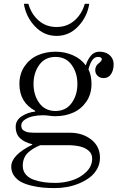

<svg xmlns="http://www.w3.org/2000/svg" viewBox="-20 -719 645 1009"><path d="M105.5 -699.2H128.9Q145 -644 183.8 -610.6Q222.7 -577.1 277.3 -577.1Q332 -577.1 370.8 -610.6Q409.7 -644 425.8 -699.2H449.2Q438.5 -630.9 391.1 -580.6Q343.8 -530.3 277.3 -530.3Q210.9 -530.3 163.6 -580.6Q116.2 -630.9 105.5 -699.2ZM39.1 156.7Q39.1 96.2 149.4 41.5V38.6Q111.8 30.8 87.2 9Q62.5 -12.7 62.5 -53.2Q62.5 -86.9 93.8 -107.7Q125 -128.4 165 -132.8V-136.7Q82 -180.7 82 -277.8Q82 -331.1 108.9 -370.4Q135.7 -409.7 178.2 -428.5Q220.7 -447.3 271.5 -447.3Q320.8 -447.3 363 -428.7Q405.3 -410.2 430.7 -375.5Q439.5 -404.8 457.3 -426Q475.1 -447.3 501.5 -447.3Q531.2 -447.3 549.8 -434.1Q577.1 -414.6 577.1 -380.4Q577.1 -350.1 563.5 -329.3Q549.8 -308.6 524.4 -308.6Q505.4 -308.6 492.9 -320.6Q480.5 -332.5 480.5 -350.1Q480.5 -372.1 498 -385.7Q515.1 -398.9 515.1 -407.7Q515.1 -419.9 493.7 -419.9Q461.9 -419.9 444.8 -355Q460.9 -321.8 460.9 -277.8Q460.9 -224.6 434.1 -185.3Q407.2 -146 364.7 -127.2Q322.3 -108.4 271.5 -108.4Q253.9 -108.4 238.8 -110.8Q223.6 -113.3 204.6 -113.3Q179.7 -113.3 155.3 -108.4Q130.9 -103.5 111.3 -90.8Q91.8 -78.1 91.8 -59.6Q91.8 -50.3 95 -43.5Q98.1 -36.6 105 -32.7Q111.8 -28.8 117.9 -26.4Q124 -23.9 135 -22.9Q146 -22 152.1 -21.7Q158.2 -21.5 169.9 -21.5H347.2Q413.6 -21.5 459.5 14.4Q505.4 50.3 505.4 110.4Q505.4 141.1 491 167.7Q476.6 194.3 452.6 212.6Q428.7 231 397.7 244.1Q366.7 257.3 333.7 263.4Q300.8 269.5 268.1 269.5Q235.4 269.5 205.8 266.8Q176.3 264.2 144.8 256.6Q113.3 249 90.8 237.1Q68.4 225.1 53.7 204.3Q39.1 183.6 39.1 156.7ZM99.6 151.9Q99.6 178.7 115.2 197.5Q130.9 216.3 157.5 225.6Q184.1 234.9 211.4 238.5Q238.8 242.2 270.5 242.2Q316.4 242.2 359.4 228.5Q402.3 214.8 433.3 184.6Q464.4 154.3 464.4 114.3Q464.4 88.9 445.6 72.8Q426.8 56.6 398.7 50.3Q370.6 43.9 333 43.9H191.9Q173.3 51.8 159.9 59.3Q146.5 66.9 131.3 79.6Q116.2 92.3 107.9 110.6Q99.6 128.9 99.6 151.9ZM186.5 -378.2Q156.2 -336.4 156.2 -277.8Q156.2 -219.2 186.5 -177.5Q216.8 -135.7 271.5 -135.7Q326.2 -135.7 356.4 -177.5Q386.7 -219.2 386.7 -277.8Q386.7 -336.4 356.4 -378.2Q326.2 -419.9 271.5 -419.9Q216.8 -419.9 186.5 -378.2Z"/></svg>

Font: Theano Modern
Style: Regular
Weight: 400
Designer: Alexey Kryukov
Version: Version 2.00